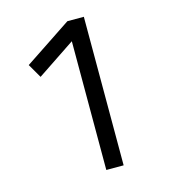

<svg xmlns="http://www.w3.org/2000/svg" viewBox="-101 -742 732 824"><g transform="rotate(-15 265.0 -330.0)"><path d="M65 -521 274 -660H347V0H270V-572L101 -459Z"/></g></svg>

Font: TypoPRO Titillium Text
Style: 400 wt
Weight: 400
Designer: Accademia di Belle Arti di Urbino and others
Foundry: Accademia di Belle Arti di Urbino and others.
Version: Version 25.000